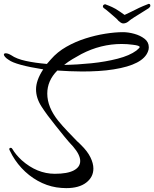

<svg xmlns="http://www.w3.org/2000/svg" viewBox="-26 -878 796 991"><path d="M742 -858Q750 -858 750 -848Q750 -843 742 -836Q728 -827 707 -814Q686 -801 667 -789Q648 -777 640 -770Q626 -757 610 -757Q604 -757 597 -761.5Q590 -766 586 -770Q581 -777 567 -789Q553 -801 537.5 -814.5Q522 -828 509 -837Q505 -841 505 -845Q505 -850 509 -853Q513 -856 517 -856Q522 -854 536.5 -848.5Q551 -843 571 -832Q583 -825 593.5 -817.5Q604 -810 617 -801Q631 -808 646.5 -815Q662 -822 673 -828Q692 -838 713.5 -847Q735 -856 741 -858ZM316 93Q304 93 291.5 92Q279 91 265 89Q215 81 168.5 55Q122 29 85 -11Q48 -51 25 -100Q22 -105 22 -108Q22 -115 29 -115Q35 -115 38 -109Q46 -95 58 -80.5Q70 -66 86 -51Q165 19 257 19Q322 19 355 1.5Q388 -16 388 -47Q388 -79 351 -122Q341 -133 330 -145Q319 -157 308 -171L259 -232Q216 -285 188 -328.5Q160 -372 160 -417Q160 -440 169 -465.5Q178 -491 197 -520Q127 -531 81.5 -543.5Q36 -556 19 -569Q6 -577 0 -584.5Q-6 -592 -6 -596Q-6 -603 4 -603Q15 -603 32 -593Q59 -574 107.5 -563.5Q156 -553 216 -548L237 -572Q270 -610 316.5 -636.5Q363 -663 415 -679.5Q467 -696 517.5 -704Q568 -712 609 -712Q636 -712 667 -703.5Q698 -695 720 -678Q742 -661 742 -634Q742 -622 738 -613Q713 -544 561 -520Q524 -514 482.5 -511.5Q441 -509 398 -509Q366 -509 333.5 -510.5Q301 -512 270 -514Q218 -462 218 -395Q218 -325 275 -254Q298 -226 322.5 -200.5Q347 -175 372 -149Q377 -145 382 -140Q387 -135 392 -130Q425 -98 440.5 -66.5Q456 -35 456 -8Q456 36 419 64.5Q382 93 316 93ZM305 -543Q373 -544 446 -551.5Q519 -559 581 -575Q643 -591 678 -617Q695 -631 695 -635Q695 -643 660 -647Q646 -649 631 -650Q616 -651 602 -651Q494 -651 394 -599Q370 -586 347.5 -572.5Q325 -559 305 -543Z"/></svg>

Font: Birthstone Bounce Medium
Style: Regular
Weight: 500
Designer: Robert E. Leuschke
Foundry: Rob Leuschke
Version: Version 1.010; ttfautohint (v1.8.3)